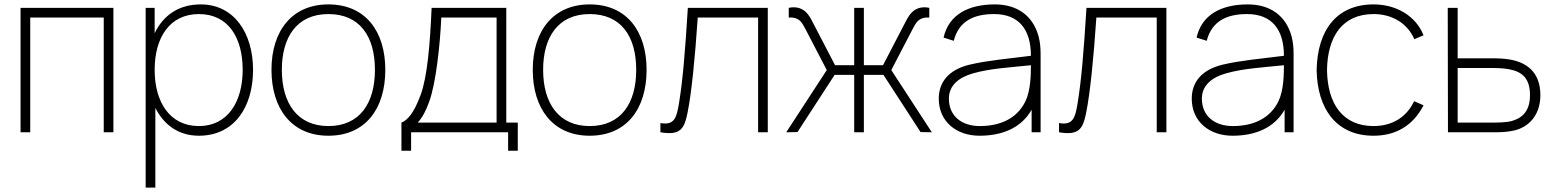

<svg xmlns="http://www.w3.org/2000/svg" viewBox="-20 -598 7025 868"><path d="M492.7 -562.5H72.9V0H116.7V-518.8H449V0H492.7Z M887.5 -578.1C787.5 -578.1 717.7 -528.1 679.2 -447.9V-562.5H638.5V250H682.3V-110.4C720.8 -33.3 787.5 15.6 879.2 15.6C1038.5 15.6 1124 -113.5 1124 -282.3C1124 -447.9 1038.5 -578.1 887.5 -578.1ZM879.2 -28.1C746.9 -28.1 679.2 -137.5 679.2 -282.3C679.2 -429.2 747.9 -534.4 879.2 -534.4C1013.5 -534.4 1077.1 -426 1077.1 -282.3C1077.1 -137.5 1009.4 -28.1 879.2 -28.1Z M1464.6 15.6C1630.2 15.6 1721.9 -104.2 1721.9 -282.3C1721.9 -456.3 1632.3 -578.1 1464.6 -578.1C1301 -578.1 1207.3 -459.4 1207.3 -282.3C1207.3 -107.3 1297.9 15.6 1464.6 15.6ZM1675 -282.3C1675 -131.2 1606.2 -28.1 1464.6 -28.1C1326 -28.1 1254.2 -129.2 1254.2 -282.3C1254.2 -430.2 1321.9 -534.4 1464.6 -534.4C1605.2 -534.4 1675 -435.4 1675 -282.3Z M2268.8 -562.5H1931.2C1924 -393.8 1911.5 -249 1881.2 -167.7C1850 -83.3 1819.8 -53.1 1794.8 -43.8V83.3H1838.5V0H2277.1V83.3H2320.8V-43.8H2268.8ZM2225 -43.8H1868.8C1892.7 -70.8 1906.2 -100 1920.8 -139.6C1951 -222.9 1969.8 -397.9 1975 -518.8H2225Z M2645.8 15.6C2811.5 15.6 2903.1 -104.2 2903.1 -282.3C2903.1 -456.3 2813.5 -578.1 2645.8 -578.1C2482.3 -578.1 2388.5 -459.4 2388.5 -282.3C2388.5 -107.3 2479.2 15.6 2645.8 15.6ZM2856.2 -282.3C2856.2 -131.2 2787.5 -28.1 2645.8 -28.1C2507.3 -28.1 2435.4 -129.2 2435.4 -282.3C2435.4 -430.2 2503.1 -534.4 2645.8 -534.4C2786.5 -534.4 2856.2 -435.4 2856.2 -282.3Z M3089.6 -562.5C3077.1 -360.4 3066.7 -234.4 3049 -127.1C3038.5 -66.7 3029.2 -30.2 2965.6 -41.7V0C3057.3 15.6 3074 -16.7 3088.5 -89.6C3106.3 -177.1 3121.9 -334.4 3134.4 -518.8H3407.3V0H3451V-562.5Z M3534.4 0 3585.4 -1 3753.1 -259.4H3841.7V0H3885.4V-259.4H3974L4141.7 -1L4192.7 0L4009.4 -281.2L4104.2 -463.5C4116.7 -486.5 4122.9 -499 4134.4 -507.3C4145.8 -515.6 4158.3 -519.8 4181.2 -518.8V-562.5C4152.1 -568.8 4126 -563.5 4105.2 -544.8C4086.5 -527.1 4080.2 -510.4 4065.6 -483.3L3971.9 -303.1H3885.4V-562.5H3841.7V-303.1H3755.2L3661.5 -483.3C3646.9 -510.4 3640.6 -527.1 3621.9 -544.8C3601 -563.5 3575 -568.8 3545.8 -562.5V-518.8C3568.8 -519.8 3581.2 -515.6 3592.7 -507.3C3604.2 -499 3610.4 -486.5 3622.9 -463.5L3717.7 -281.2Z M4684.4 0V-352.1C4684.4 -381.2 4682.3 -407.3 4675 -434.4C4650 -525 4581.2 -578.1 4477.1 -578.1C4357.3 -578.1 4268.8 -531.2 4245.8 -428.1L4291.7 -413.5C4314.6 -502.1 4381.2 -534.4 4474 -534.4C4584.4 -534.4 4640.6 -466.7 4640.6 -345.8C4534.4 -332.3 4446.9 -325 4365.6 -306.2C4263.5 -282.3 4224 -221.9 4224 -152.1C4224 -47.9 4304.2 15.6 4408.3 15.6C4509.4 15.6 4596.9 -18.8 4643.8 -102.1V0ZM4615.6 -139.6C4578.1 -63.5 4504.2 -28.1 4409.4 -28.1C4328.1 -28.1 4269.8 -72.9 4269.8 -152.1C4269.8 -210.4 4312.5 -247.9 4380.2 -266.7C4457.3 -288.5 4540.6 -292.7 4640.6 -303.1C4640.6 -261.5 4639.6 -188.5 4615.6 -139.6Z M4891.7 -562.5C4879.2 -360.4 4868.8 -234.4 4851 -127.1C4840.6 -66.7 4831.2 -30.2 4767.7 -41.7V0C4859.4 15.6 4876 -16.7 4890.6 -89.6C4908.3 -177.1 4924 -334.4 4936.5 -518.8H5209.4V0H5253.1V-562.5Z M5828.1 0V-352.1C5828.1 -381.2 5826 -407.3 5818.8 -434.4C5793.8 -525 5725 -578.1 5620.8 -578.1C5501 -578.1 5412.5 -531.2 5389.6 -428.1L5435.4 -413.5C5458.3 -502.1 5525 -534.4 5617.7 -534.4C5728.1 -534.4 5784.4 -466.7 5784.4 -345.8C5678.1 -332.3 5590.6 -325 5509.4 -306.2C5407.3 -282.3 5367.7 -221.9 5367.7 -152.1C5367.7 -47.9 5447.9 15.6 5552.1 15.6C5653.1 15.6 5740.6 -18.8 5787.5 -102.1V0ZM5759.4 -139.6C5721.9 -63.5 5647.9 -28.1 5553.1 -28.1C5471.9 -28.1 5413.5 -72.9 5413.5 -152.1C5413.5 -210.4 5456.2 -247.9 5524 -266.7C5601 -288.5 5684.4 -292.7 5784.4 -303.1C5784.4 -261.5 5783.3 -188.5 5759.4 -139.6Z M6415.6 -438.5C6381.2 -525 6293.8 -578.1 6189.6 -578.1C6022.9 -578.1 5935.4 -461.5 5932.3 -281.2C5935.4 -105.2 6021.9 15.6 6189.6 15.6C6291.7 15.6 6368.8 -31.3 6415.6 -121.9L6372.9 -140.6C6338.5 -66.7 6271.9 -28.1 6189.6 -28.1C6051 -28.1 5981.2 -128.1 5979.2 -281.2C5981.2 -431.3 6047.9 -534.4 6189.6 -534.4C6274 -534.4 6342.7 -492.7 6374 -420.8Z M6525 -562.5 6526 0H6732.3C6764.6 0 6792.7 -1 6821.9 -7.3C6886.5 -20.8 6943.8 -72.9 6943.8 -167.7C6943.8 -274 6879.2 -316.7 6804.2 -329.2C6780.2 -333.3 6755.2 -334.4 6721.9 -334.4H6569.8V-562.5ZM6569.8 -290.6H6719.8C6747.9 -290.6 6779.2 -289.6 6805.2 -284.4C6862.5 -272.9 6896.9 -242.7 6896.9 -167.7C6896.9 -89.6 6855.2 -62.5 6814.6 -51C6788.5 -43.8 6747.9 -43.8 6719.8 -43.8H6569.8Z"/></svg>

Font: Manrope3 Thin
Style: Regular
Weight: 100
Width: 4
Designer: Mikhail Sharanda
Foundry: Mikhail Sharanda
Version: Version 3.000;PS 003.000;hotconv 1.0.88;makeotf.lib2.5.64775